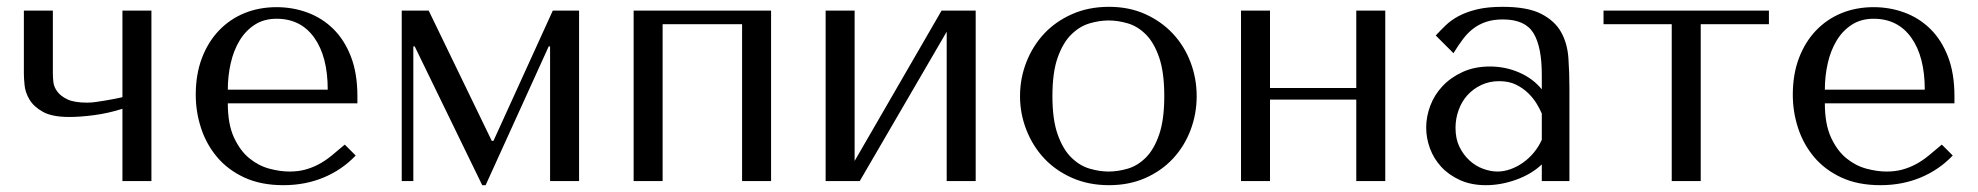

<svg xmlns="http://www.w3.org/2000/svg" viewBox="-20 -531 5801 563"><path d="M339 -246Q331 -244 318 -241.5Q305 -239 290.5 -236.5Q276 -234 261.5 -232Q247 -230 236 -230Q198 -230 178 -239.5Q158 -249 148 -262.5Q138 -276 136.5 -290.5Q135 -305 135 -315V-500H50V-315Q50 -303 52 -281.5Q54 -260 66.5 -239Q79 -218 106 -203Q133 -188 183 -188Q216 -188 257 -193.5Q298 -199 339 -212V0H424V-500H339Z M1028 -228V-249Q1028 -316 1009 -365Q990 -414 957.5 -446Q925 -478 882 -494Q839 -510 791 -510Q740 -510 697 -492.5Q654 -475 622 -441.5Q590 -408 572 -360.5Q554 -313 554 -253Q554 -203 569.5 -155.5Q585 -108 616.5 -70.5Q648 -33 696.5 -10.5Q745 12 811 12Q875 12 929 -10.5Q983 -33 1023 -75L991 -107Q970 -89 951.5 -74Q933 -59 914 -49Q895 -39 874.5 -33.5Q854 -28 829 -28Q801 -28 769.5 -36.5Q738 -45 711 -67Q684 -89 666 -128Q648 -167 648 -228ZM648 -268Q648 -308 656.5 -345.5Q665 -383 682.5 -412Q700 -441 727 -458.5Q754 -476 791 -476Q862 -476 901.5 -420.5Q941 -365 941 -268Z M1237 -500H1158V0H1192V-395H1196L1394 12H1404L1589 -395H1593V0H1678V-500H1601L1427 -118H1422Z M1923 -460H2156V0H2241V-500H1838V0H1923Z M2486 -59V-500H2401V0H2501L2756 -438V0H2841V-500H2741Z M3489 -249Q3489 -197 3471 -149.5Q3453 -102 3419.5 -66Q3386 -30 3338.5 -9Q3291 12 3232 12Q3172 12 3123.5 -9.5Q3075 -31 3041.5 -67Q3008 -103 2989.5 -150.5Q2971 -198 2971 -249Q2971 -301 2989.5 -348.5Q3008 -396 3041.5 -432Q3075 -468 3123.5 -489.5Q3172 -511 3232 -511Q3291 -511 3338.5 -489.5Q3386 -468 3419.5 -432Q3453 -396 3471 -348.5Q3489 -301 3489 -249ZM3394 -249Q3394 -319 3379 -362.5Q3364 -406 3340 -430Q3316 -454 3287 -462.5Q3258 -471 3231 -471Q3204 -471 3175 -462.5Q3146 -454 3121.5 -430Q3097 -406 3081.5 -362.5Q3066 -319 3066 -249Q3066 -180 3081.5 -136.5Q3097 -93 3121.5 -69Q3146 -45 3175 -36.5Q3204 -28 3231 -28Q3258 -28 3287 -36.5Q3316 -45 3340 -69Q3364 -93 3379 -136.5Q3394 -180 3394 -249Z M3704 -239H3957V0H4042V-500H3957V-273H3704V-500H3619V0H3704Z M4386 -511Q4459 -511 4499 -490.5Q4539 -470 4557.5 -437Q4576 -404 4579 -361Q4582 -318 4582 -273V0H4501V-49Q4472 -21 4427 -4.5Q4382 12 4337 12Q4294 12 4261 -3Q4228 -18 4206 -42Q4184 -66 4173 -96Q4162 -126 4162 -157Q4162 -189 4174 -221Q4186 -253 4210 -278.5Q4234 -304 4269 -320Q4304 -336 4349 -336Q4394 -336 4434.5 -318.5Q4475 -301 4501 -269V-312Q4501 -394 4476.5 -434Q4452 -474 4387 -474Q4359 -474 4338 -467Q4317 -460 4300.5 -447.5Q4284 -435 4270 -416.5Q4256 -398 4242 -375L4190 -427Q4204 -442 4219.5 -457Q4235 -472 4257.5 -484Q4280 -496 4311 -503.5Q4342 -511 4386 -511ZM4501 -198Q4496 -210 4486.5 -226Q4477 -242 4462 -257Q4447 -272 4426 -282.5Q4405 -293 4376 -293Q4347 -293 4323 -281.5Q4299 -270 4282.5 -251.5Q4266 -233 4257 -208Q4248 -183 4248 -156Q4248 -124 4259.5 -100.5Q4271 -77 4289 -60.5Q4307 -44 4329 -36Q4351 -28 4371 -28Q4390 -28 4409.5 -35Q4429 -42 4446.5 -54.5Q4464 -67 4478 -84Q4492 -101 4501 -121Z M4882 0H4967V-460H5167V-500H4682V-460H4882Z M5711 -228V-249Q5711 -316 5692 -365Q5673 -414 5640.5 -446Q5608 -478 5565 -494Q5522 -510 5474 -510Q5423 -510 5380 -492.5Q5337 -475 5305 -441.5Q5273 -408 5255 -360.5Q5237 -313 5237 -253Q5237 -203 5252.5 -155.5Q5268 -108 5299.5 -70.5Q5331 -33 5379.5 -10.5Q5428 12 5494 12Q5558 12 5612 -10.5Q5666 -33 5706 -75L5674 -107Q5653 -89 5634.5 -74Q5616 -59 5597 -49Q5578 -39 5557.5 -33.5Q5537 -28 5512 -28Q5484 -28 5452.5 -36.5Q5421 -45 5394 -67Q5367 -89 5349 -128Q5331 -167 5331 -228ZM5331 -268Q5331 -308 5339.5 -345.5Q5348 -383 5365.5 -412Q5383 -441 5410 -458.5Q5437 -476 5474 -476Q5545 -476 5584.5 -420.5Q5624 -365 5624 -268Z"/></svg>

Font: Tenor Sans
Style: Regular
Weight: 400
Designer: Denis Masharov
Foundry: Denis Masharov
Version: Version 1.1